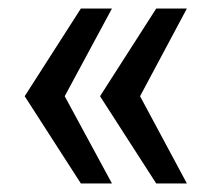

<svg xmlns="http://www.w3.org/2000/svg" viewBox="-20 -530 523 451"><path d="M170 -99 38 -304 170 -510H243L132 -304L243 -99ZM347 -99 215 -304 347 -510H419L309 -304L419 -99Z"/></svg>

Font: Saira Medium
Style: Regular
Weight: 500
Designer: Hector Gatti with collaboration of the Omnibus-Type team
Foundry: Omnibus-Type
Version: Version 1.100; ttfautohint (v1.8.3)